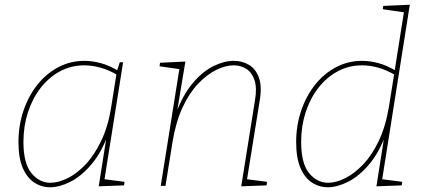

<svg xmlns="http://www.w3.org/2000/svg" viewBox="-20 -785 1793 811"><path d="M192 6Q155 6 124.5 -14Q94 -34 76 -76Q58 -118 58 -185Q58 -255 79 -317Q100 -379 137.5 -426.5Q175 -474 226 -501Q277 -528 337 -528Q369 -528 405 -518.5Q441 -509 481 -485L473 -482L486 -522H500L420 -19L413 -29L506 -17L504 -2L397 2L432 -220L438 -221Q409 -141 366 -90.5Q323 -40 277 -17Q231 6 192 6ZM193 -13Q226 -13 265 -32Q304 -51 341 -90Q378 -129 407.5 -190Q437 -251 450 -335L473 -479L478 -467Q441 -489 405.5 -499Q370 -509 336 -509Q280 -509 233 -483.5Q186 -458 151.5 -413.5Q117 -369 98 -310.5Q79 -252 79 -186Q79 -95 112.5 -54Q146 -13 193 -13Z M999 2 1057 -361Q1066 -414 1055 -446.5Q1044 -479 1020.5 -494Q997 -509 967 -509Q933 -509 894 -490Q855 -471 817.5 -432Q780 -393 751.5 -332Q723 -271 709 -187L679 0H659L739 -502L745 -492L654 -505L656 -520L763 -525L726 -302L721 -301Q753 -386 795.5 -435.5Q838 -485 883 -506.5Q928 -528 967 -528Q1004 -528 1032.5 -510.5Q1061 -493 1074 -456Q1087 -419 1077 -360L1022 -19L1015 -29L1108 -17L1106 -2Z M1365 6Q1328 6 1297.5 -14Q1267 -34 1249 -76Q1231 -118 1231 -185Q1231 -255 1252 -317Q1273 -379 1310.5 -426.5Q1348 -474 1399 -501Q1450 -528 1510 -528Q1542 -528 1578 -518.5Q1614 -509 1654 -485L1646 -480L1687 -739L1693 -732L1597 -746L1599 -760L1711 -765L1593 -19L1586 -29L1679 -17L1677 -2L1570 2L1605 -220L1611 -221Q1582 -141 1539 -90.5Q1496 -40 1450 -17Q1404 6 1365 6ZM1366 -13Q1399 -13 1437.5 -32Q1476 -51 1513.5 -90Q1551 -129 1580 -190Q1609 -251 1623 -335L1646 -479L1651 -467Q1614 -489 1578.5 -499Q1543 -509 1509 -509Q1453 -509 1406 -483.5Q1359 -458 1324.5 -413.5Q1290 -369 1271 -310.5Q1252 -252 1252 -186Q1252 -95 1285.5 -54Q1319 -13 1366 -13Z"/></svg>

Font: Bitter Thin
Style: Italic
Weight: 100
Italic angle: -9°
Designer: Sol Matas, and Bitter project Authors
Foundry: Sol Matas
Version: Version 2.002